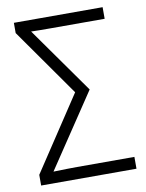

<svg xmlns="http://www.w3.org/2000/svg" viewBox="-82 -773 633 831"><g transform="rotate(-10 235.0 -357.0)"><path d="M31 -47 246 -372 37 -669V-714H427V-663H190Q131 -663 104 -664L310 -373L94 -50Q158 -52 198 -52H450V0H31Z"/></g></svg>

Font: Noto Sans UI NarrowLight
Style: Regular
Weight: 300
Width: 4
Designer: Monotype Design Team
Foundry: Monotype Imaging Inc.
Version: Version 1.001